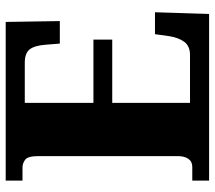

<svg xmlns="http://www.w3.org/2000/svg" viewBox="-60 -694 754 674"><g transform="rotate(-90 317.0 -357.0)"><path d="M20 0V-59H68Q87 -59 96.5 -73Q106 -87 106 -110V-599Q106 -636 93.5 -645.5Q81 -655 66 -655H20V-714H577L580 -524H501L497 -574Q494 -613 480.5 -630Q467 -647 434 -647H293V-406H515V-340H293V-67H461Q492 -67 507 -87Q522 -107 527 -140L534 -190H611L605 0Z"/></g></svg>

Font: Noto Serif SemiCondensed Black
Style: Regular
Weight: 900
Width: 4
Designer: Monotype Design Team
Foundry: Monotype Imaging Inc.
Version: Version 2.014; ttfautohint (v1.8.4.7-5d5b)